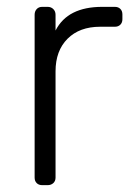

<svg xmlns="http://www.w3.org/2000/svg" viewBox="-20 -540 388 560"><path d="M103 0Q93 0 87 -6Q81 -12 81 -22V-497Q81 -507 87 -513.5Q93 -520 103 -520H119Q129 -520 135.5 -513.5Q142 -507 142 -497V-451Q160 -486 194 -503Q228 -520 278 -520H315Q325 -520 331 -514Q337 -508 337 -498V-484Q337 -474 331 -468Q325 -462 315 -462H272Q212 -462 177 -427Q142 -392 142 -332V-22Q142 -12 135.5 -6Q129 0 119 0Z"/></svg>

Font: Rubik Light Light
Style: Regular
Weight: 300
Version: Version 2.101